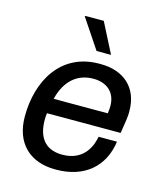

<svg xmlns="http://www.w3.org/2000/svg" viewBox="-109 -804 775 898"><g transform="rotate(15 278.0 -355.0)"><path d="M282 -720H193L191 -717L286 -575H356ZM321 -521H314C129 -521 41 -366 41 -193C41 -62 121 10 242 10H246C383 10 471 -66 488 -190H399C393 -157 369 -65 256 -65C168 -65 135 -123 135 -202C135 -213 136 -223 137 -234H494C504 -294 507 -321 507 -333V-344C507 -455 434 -521 321 -521ZM306 -446C369 -446 415 -411 415 -343C415 -335 415 -327 412 -307H150C173 -400 230 -446 306 -446Z"/></g></svg>

Font: Chivo
Style: Italic
Weight: 400
Italic angle: -8°
Designer: Hector Gatti
Foundry: Omnibus-Type
Version: Version 1.003;PS 001.003;hotconv 1.0.70;makeotf.lib2.5.58329